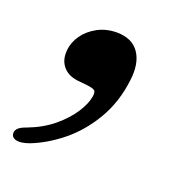

<svg xmlns="http://www.w3.org/2000/svg" viewBox="-97 -201 423 442"><g transform="rotate(20 115.0 19.5)"><path d="M71.5 -2Q47.5 -5 35 -20.5Q22.5 -36 25 -59.5Q26.5 -79 39 -96.8Q51.5 -114.5 72.5 -125.8Q93.5 -137 119 -137Q156.5 -137 173.8 -112Q191 -87 185.5 -44.5Q179 11 153.2 54.8Q127.5 98.5 91.2 127.8Q55 157 17 171.5Q-2 178 -12.5 176Q-23 174 -25.5 166.5Q-27.5 158 -22.2 151.5Q-17 145 -1 139.5Q34.5 126 59.8 105Q85 84 99.5 61.5Q114 39 117 20.5Q119 8.5 114 5.2Q109 2 95.5 0.5Z"/></g></svg>

Font: Fraunces Medium
Style: Italic
Weight: 500
Italic angle: -16°
Version: Version 1.000;[b76b70a41]